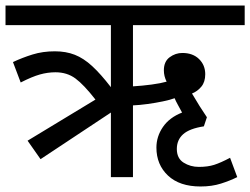

<svg xmlns="http://www.w3.org/2000/svg" viewBox="-20 -642 907 696"><path d="M127 -65 80 -132 326 -281Q284 -335 253.5 -357.5Q223 -380 181 -380Q153 -380 124.5 -372Q96 -364 55 -343L27 -417Q61 -433 98 -444.5Q135 -456 179 -456Q219 -456 251 -443.5Q283 -431 314 -402.5Q345 -374 382 -326V-551H0V-622H867V-551H462V-329Q496 -331 529.5 -335.5Q563 -340 584 -346Q574 -366 574 -387Q574 -419 595 -434.5Q616 -450 641 -450Q679 -450 701.5 -428Q724 -406 724 -373Q724 -345 710 -328Q696 -311 676 -303Q690 -279 703.5 -257.5Q717 -236 730 -217L719 -184Q667 -176 644 -155.5Q621 -135 621 -102Q621 -68 645.5 -52.5Q670 -37 701 -37Q733 -37 756.5 -44.5Q780 -52 814 -70L840 0Q814 13 781 23.5Q748 34 707 34Q631 34 589 -5.5Q547 -45 547 -107Q547 -147 570.5 -181.5Q594 -216 640 -234Q632 -249 624.5 -262.5Q617 -276 613 -286Q597 -280 570.5 -274.5Q544 -269 515 -265Q486 -261 462 -260V0H382V-234Z"/></svg>

Font: RS Noto Sans
Style: Regular
Weight: 400
Designer: Monotype Design Team
Foundry: Monotype Imaging Inc.
Version: Version 3.10